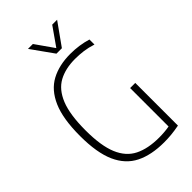

<svg xmlns="http://www.w3.org/2000/svg" viewBox="-282 -1030 1123 1123"><g transform="rotate(-45 279.0 -469.0)"><path d="M369.5 5.5Q264.5 5.5 192.8 -30.2Q121 -66 84.2 -148Q47.5 -230 47.5 -369Q47.5 -511 83.8 -594Q120 -677 187 -713Q254 -749 347 -749Q419.5 -749 485.5 -729V-687.5Q448.5 -699.5 414.2 -704Q380 -708.5 345.5 -708.5Q266 -708.5 209.8 -678Q153.5 -647.5 123.5 -573.5Q93.5 -499.5 93.5 -369Q93.5 -242 124 -169Q154.5 -96 215.5 -65.5Q276.5 -35 368 -35Q413.5 -35 453 -42V-360H495.5V-7Q458 0 428.5 2.8Q399 5.5 369.5 5.5ZM290.5 -807 192.5 -944.5H233L313 -830.5L393 -944.5H433.5L335.5 -807Z"/></g></svg>

Font: Encode Sans Condensed ExtraLight
Style: Regular
Weight: 200
Width: 3
Designer: Multiple Designers
Foundry: Impallari Type
Version: Version 3.000; ttfautohint (v1.8.3) -l 8 -r 50 -G 200 -x 14 